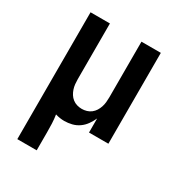

<svg xmlns="http://www.w3.org/2000/svg" viewBox="-175 -645 901 970"><g transform="rotate(30 275.0 -160.0)"><path d="M70 210V-530H183V-205Q183 -191 184.5 -176.5Q186 -162 190.5 -148.5Q195 -135 202.5 -123Q210 -111 221.5 -102Q233 -93 247 -89Q261 -85 275 -85Q289 -85 303 -89Q317 -93 328.5 -102Q340 -111 347.5 -123Q355 -135 359.5 -148.5Q364 -162 365.5 -176.5Q367 -191 367 -205V-530H480V0H367V-82Q358 -62 345 -43.5Q332 -25 313.5 -12Q295 1 273 6.5Q251 12 229 12Q216 12 203 10Q190 8 177 4Q181 29 182 54.5Q183 80 183 105V210Z"/></g></svg>

Font: Lode Term
Style: Bold
Weight: 700
Monospace: yes
Designer: Belleve Invis
Foundry: Belleve Invis
Version: Version 29.2.0